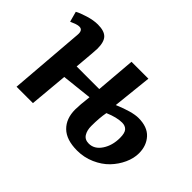

<svg xmlns="http://www.w3.org/2000/svg" viewBox="-103 -755 996 996"><g transform="rotate(45 394.5 -257.5)"><path d="M523.9 -513.2 501 -296.9Q586.4 -333 631.8 -333Q697.3 -333 730.2 -296.9Q763.2 -260.7 763.2 -205.1Q763.2 -168 745.6 -129.4Q728 -90.8 697.8 -59.3Q667.5 -27.8 622.1 -7.8Q576.7 12.2 525.9 12.2Q446.8 12.2 407.5 -26.4Q368.2 -64.9 368.2 -131.8Q368.2 -163.6 376 -229L209 -210.9L189.9 0H69.8L103 -415Q106 -451.2 80.1 -451.2Q73.7 -451.2 66.2 -449.5Q58.6 -447.8 54.2 -446Q49.8 -444.3 40.3 -440.2Q30.8 -436 27.8 -435.1L12.2 -492.2Q31.7 -503.4 70.1 -515.1Q108.4 -526.9 140.1 -526.9Q187 -526.9 207 -506.3Q227.1 -485.8 227.1 -436Q227.1 -421.4 215.8 -294.9H381.8L399.9 -513.2ZM496.1 -232.9Q487.8 -190.4 487.8 -129.9Q487.8 -98.1 501 -77.1Q514.2 -56.2 543 -56.2Q584 -56.2 610.6 -96.2Q637.2 -136.2 637.2 -191.9Q637.2 -228.5 624.3 -242.2Q611.3 -255.9 588.9 -255.9Q549.8 -255.9 496.1 -232.9Z"/></g></svg>

Font: Literata Book
Style: Bold Italic
Weight: 700
Italic angle: -3°
Designer: Latin by Veronika Burian and Jose Scaglione. Greek by Irene Vlachou. Cyrillic by Vera Evstafieva
Foundry: TypeTogether
Version: Version 1.003;PS 001.003;hotconv 1.0.88;makeotf.lib2.5.64775